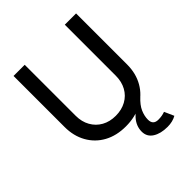

<svg xmlns="http://www.w3.org/2000/svg" viewBox="-243 -846 1192 1192"><g transform="rotate(-45 353.0 -250.0)"><path d="M351 15Q269 15 208 -18.5Q147 -52 113 -112.5Q79 -173 79 -252V-700H177V-252Q177 -200 199.5 -160Q222 -120 261.5 -98Q301 -76 353 -76Q405 -76 445 -98Q485 -120 507 -160Q529 -200 529 -252V-700H628V-252Q628 -173 593 -112.5Q558 -52 496 -18.5Q434 15 351 15ZM532 200Q472 200 434.5 176Q397 152 397 107Q397 58 432.5 18Q468 -22 525 -53H545Q506 -17 491.5 16.5Q477 50 477 82Q477 128 523 128Q556 128 582 118L610 181Q577 200 532 200Z"/></g></svg>

Font: Figtree Medium
Style: Regular
Weight: 500
Designer: Erik Kennedy
Foundry: Erik Kennedy
Version: Version 2.001; ttfautohint (v1.8.4.7-5d5b);gftools[0.9.27]